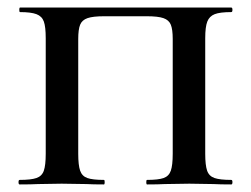

<svg xmlns="http://www.w3.org/2000/svg" viewBox="-20 -488 664 508"><path d="M32 -12Q62 -12 76.5 -17Q91 -22 96 -36.5Q101 -51 101 -81V-387Q101 -417 96 -431Q91 -445 76.5 -450.5Q62 -456 33 -456Q31 -456 31 -462Q31 -468 33 -468H592Q595 -468 595 -462Q595 -456 592 -456Q562 -456 548 -450.5Q534 -445 528.5 -431Q523 -417 523 -387V-81Q523 -51 528 -36.5Q533 -22 547.5 -17Q562 -12 592 -12Q595 -12 595 -6Q595 0 592 0Q562 0 545 -1L481 -2L416 -1Q399 0 369 0Q367 0 367 -6Q367 -12 369 -12Q399 -12 413 -17Q427 -22 432 -36.5Q437 -51 437 -81V-385Q437 -410 432 -422.5Q427 -435 412.5 -440Q398 -445 369 -445H255Q226 -445 211.5 -440Q197 -435 192 -422.5Q187 -410 187 -385V-81Q187 -51 192 -36.5Q197 -22 211 -17Q225 -12 255 -12Q257 -12 257 -6Q257 0 255 0Q225 0 209 -1L143 -2L81 -1Q63 0 32 0Q29 0 29 -6Q29 -12 32 -12Z"/></svg>

Font: Cormorant SC SemiBold
Style: Regular
Weight: 600
Designer: Christian Thalmann (Catharsis Fonts)
Version: Version 3.000